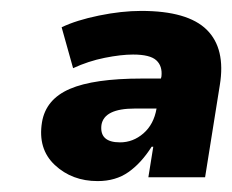

<svg xmlns="http://www.w3.org/2000/svg" viewBox="-20 -736 426 352"><path d="M159 -404Q112 -404 80.5 -433.5Q49 -463 57 -512Q64 -554 108 -573Q152 -592 240 -592H275L276 -596Q278 -615 266.5 -625.5Q255 -636 224 -636Q202 -636 172 -630Q142 -624 114 -611L93 -686Q120 -699 161.5 -707.5Q203 -716 239 -716Q324 -716 359 -681.5Q394 -647 383 -580L356 -411H252L261 -467H258Q239 -437 215.5 -420.5Q192 -404 159 -404ZM200 -475Q224 -475 243 -491.5Q262 -508 267 -537H227Q171 -537 166 -507Q162 -475 200 -475Z"/></svg>

Font: Winston ExtraBold
Style: Italic
Weight: 800
Italic angle: -9°
Designer: Original fonts by Vernon Adams / Changes by Cristiano Sobral
Foundry: Original fonts by Vernon Adams / Changes by Cristiano Sobral
Version: Version 2.503;July 17, 2020;FontCreator 13.0.0.2655 64-bit